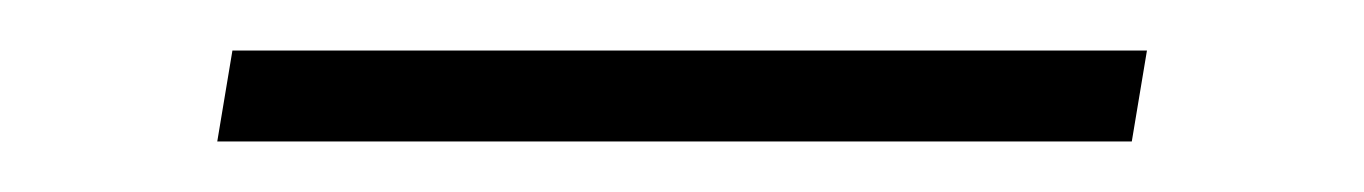

<svg xmlns="http://www.w3.org/2000/svg" viewBox="-20 -378 540 76"><path d="M428 -322H66L72 -358H434Z"/></svg>

Font: Iosevka SS18 Extralight
Style: Italic
Weight: 200
Italic angle: -9°
Monospace: yes
Designer: Belleve Invis
Foundry: Belleve Invis
Version: Version 25.1.1; ttfautohint (v1.8.4)